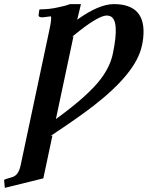

<svg xmlns="http://www.w3.org/2000/svg" viewBox="-53 -678 713 927"><path d="M462.4 -603Q426.3 -603 334 -531.7Q315.9 -517.6 294.4 -500L301.8 -502.9L216.8 -103Q374 -217.3 434.1 -297.4Q478.5 -356.9 491.2 -416Q526.9 -584 477.1 -600.6Q469.7 -603 462.4 -603ZM337.9 -658.2 319.8 -583Q423.8 -657.7 496.1 -658.2Q656.7 -658.2 638.2 -492.7Q636.2 -474.6 631.8 -456.1Q604 -325.7 396.5 -165.5Q322.3 -108.4 190.4 -21L200.2 -23.9L156.2 183.1L-29.8 229L-33.2 189.9L-18.6 184.6Q-13.2 183.1 -10.7 182.1Q-7.3 181.2 -0.5 179.2Q6.8 177.2 9.8 175.8Q36.6 166 46.4 121.1L186 -536.1Q197.8 -591.3 192.4 -599.1Q187 -598.6 176.8 -597.2Q166.5 -595.7 161.6 -595.2Q136.2 -591.8 133.3 -602.1Q133.3 -603.5 133.3 -604Q134.8 -620.1 137.7 -632.8Q185.1 -632.8 225.6 -642.1Q263.2 -649.4 284.7 -658.2Z"/></svg>

Font: Linux Libertine Slanted O
Style: Bold Slanted
Weight: 700
Designer: Philipp H. Poll
Foundry: Philipp H. Poll
Version: Version 5.0.0